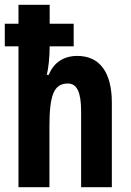

<svg xmlns="http://www.w3.org/2000/svg" viewBox="-23 -780 545 800"><path d="M184 -760H54V-681H-3V-587H54V0H183V-255C183 -387 203 -432 260 -432C298 -432 315 -395 315 -316V0H443V-352C443 -478 393 -547 299 -547C243 -547 201 -520 180 -468H172C179 -497 184 -541 184 -590V-587H284V-681H184Z"/></svg>

Font: Noto Sans Malayalam ExtraCondensed
Style: Bold
Weight: 700
Width: 2
Designer: Jelle Bosma - Monotype Design Team
Foundry: Monotype Imaging Inc.
Version: Version 2.104